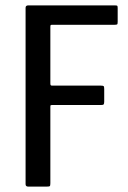

<svg xmlns="http://www.w3.org/2000/svg" viewBox="-20 -693 475 713"><path d="M85 0Q75 0 75 -9V-664Q75 -673 85 -673H406Q414 -673 415.5 -671.5Q417 -670 417 -663V-612Q417 -604 415 -602.5Q413 -601 406 -601H174Q169 -601 168 -599.5Q167 -598 167 -593V-383Q167 -378 168.5 -376.5Q170 -375 174 -375H355Q363 -375 365 -373Q367 -371 367 -362V-316Q367 -308 365 -305.5Q363 -303 355 -303H174Q169 -303 168 -302Q167 -301 167 -296V-13Q167 -4 165 -2Q163 0 153 0Z"/></svg>

Font: Glory Thin Medium
Style: Regular
Weight: 500
Version: Version 1.011